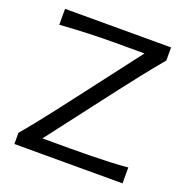

<svg xmlns="http://www.w3.org/2000/svg" viewBox="-133 -873 969 997"><g transform="rotate(20 352.0 -375.0)"><path d="M51.8 0V-62Q81.5 -96.7 118.7 -143.1Q155.8 -189.5 193.6 -238.5Q231.4 -287.6 263.2 -329.1L525.9 -672.9H356.9Q290.5 -672.9 215.3 -670.2Q140.1 -667.5 59.1 -661.6V-749.5H645V-677.2Q595.7 -618.2 547.9 -557.6Q500 -497.1 452.1 -434.6L178.7 -77.1H331.1Q378.4 -77.1 436.3 -78.1Q494.1 -79.1 550.5 -81.3Q606.9 -83.5 649.4 -87.9V0Z"/></g></svg>

Font: Pinar DS4-Regular
Style: Regular
Weight: 400
Designer: Amin Abedi
Version: Version 2.000